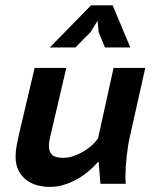

<svg xmlns="http://www.w3.org/2000/svg" viewBox="-20 -697 596 728"><path d="M231.4 -439.5 173.3 -190.9Q170.9 -179.2 168.2 -168Q165.5 -156.7 165.5 -143.1Q165.5 -121.6 177.2 -110.1Q189 -98.6 220.7 -98.6Q239.7 -98.6 259.5 -105.5Q279.3 -112.3 297.1 -123Q314.9 -133.8 329.1 -146.7Q343.3 -159.7 351.6 -171.9L410.6 -439.5H530.8L471.7 -175.8Q468.3 -161.1 465.3 -142.1Q462.4 -123 460.2 -102.5Q458 -82 456.8 -62.3Q455.6 -42.5 455.6 -26.9Q455.6 -20 455.8 -14.9Q456.1 -9.8 457 0H360.8L354 -83.5L352.5 -84Q338.9 -67.9 319.3 -50.8Q299.8 -33.7 275.9 -19.8Q252 -5.9 224.9 2.9Q197.8 11.7 168.9 11.7Q146 11.7 122.8 5.9Q99.6 0 81.1 -13.7Q62.5 -27.3 50.8 -49.6Q39.1 -71.8 39.1 -104Q39.1 -123 43 -144.3Q46.9 -165.5 50.8 -182.6L111.3 -439.5ZM325.2 -676.8H407.2L474.1 -517.1H377.9L354 -575.2L350.1 -618.2L323.2 -575.2L266.1 -517.1H168.9Z"/></svg>

Font: PT Astra Sans
Style: Bold Italic
Weight: 700
Italic angle: -16°
Designer: A.Korolkova, I. Chaeva
Foundry: ParaType Ltd
Version: Version 1.002W